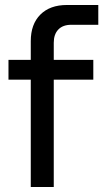

<svg xmlns="http://www.w3.org/2000/svg" viewBox="-20 -750 434 770"><path d="M103.4 0V-430.6H14V-510H103.4V-585Q103.4 -653 141.9 -691.5Q180.4 -730 248.4 -730H374.2V-650.6H265.6Q232.2 -650.6 213.9 -631.6Q195.6 -612.6 195.6 -578.6V-510H354.2V-430.6H195.6V0Z"/></svg>

Font: MuseoModerno Thin
Style: Regular
Weight: 100
Designer: Pablo Cosgaya, Héctor Gatti, Marcela Romero, and the Authors of The MuseoModerno Project.
Foundry: Omnibus-Type Team
Version: Version 1.003